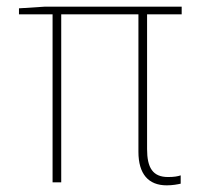

<svg xmlns="http://www.w3.org/2000/svg" viewBox="-20 -548 603 577"><path d="M481 9C499 9 514 6 523 4V-21C514 -18 503 -16 485 -16C439 -16 422 -44 422 -100V-505H526V-528H115L37 -523V-505H138V0H164V-505H396V-92C396 -25 426 9 481 9Z"/></svg>

Font: Noto Sans Mono SemiCondensed Thin
Style: Regular
Weight: 100
Width: 4
Designer: Monotype Design Team
Foundry: Monotype Imaging Inc.
Version: Version 2.014